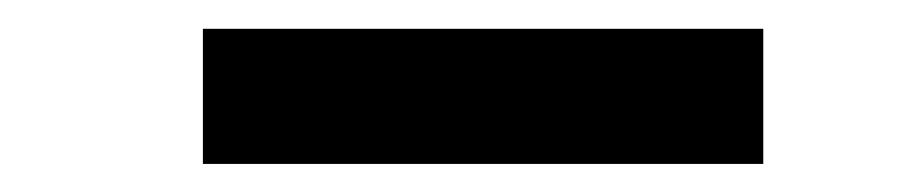

<svg xmlns="http://www.w3.org/2000/svg" viewBox="-20 -379 640 134"><path d="M512.7 -264.6H121.6V-358.9H512.7Z"/></svg>

Font: Roboto Mono
Style: Regular
Weight: 500
Designer: Google
Version: Version 2.000986; 2015; ttfautohint (v1.3)